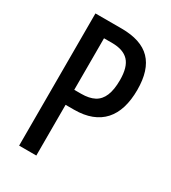

<svg xmlns="http://www.w3.org/2000/svg" viewBox="-176 -806 802 898"><g transform="rotate(30 225.5 -357.0)"><path d="M212.4 -713.9Q318.4 -713.9 369.1 -661.6Q419.9 -609.4 419.9 -502Q419.9 -447.3 407 -404.8Q394 -362.3 367.9 -333.3Q341.8 -304.2 302.2 -289.1Q262.7 -273.9 209.5 -273.9H164.1V0H71.3V-713.9ZM208 -633.3H164.1V-355H201.2Q244.6 -355 272.2 -369.6Q299.8 -384.3 313.2 -416.7Q326.7 -449.2 326.7 -501Q326.7 -571.3 297.6 -602.3Q268.6 -633.3 208 -633.3Z"/></g></svg>

Font: Open Sans Condensed Medium
Style: Regular
Weight: 500
Width: 3
Designer: Monotype Design Team
Foundry: Monotype Imaging Inc.
Version: Version 3.000